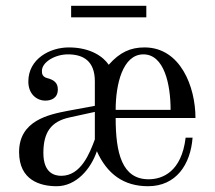

<svg xmlns="http://www.w3.org/2000/svg" viewBox="-20 -632 744 664"><path d="M226 -572H486V-612H226ZM46 -106C46 -8 120 12 176 12C243 12 294 -47 315 -109C350 -31 407 12 492 12C589 12 639 -63 646 -156H622C608 -38 542 -12 494 -12C402 -12 380 -102 380 -224H656C656 -332 604 -468 480 -468C432 -468 395 -452 356 -408C338 -435 294 -468 218 -468C152 -468 78 -428 78 -350C78 -304 110 -284 136 -284C158 -284 180 -293 180 -323C180 -346 166 -356 143 -362C137 -363 130 -368 128 -372C125 -377 125 -381 125 -387C125 -417 170 -444 215 -444C268 -444 308 -421 308 -351V-266L216 -249C148 -236 46 -215 46 -106ZM380 -252C380 -340 404 -444 476 -444C548 -444 570 -340 570 -252ZM130 -103C130 -174 156 -212 221 -226L308 -245V-150C290 -101 259.5 -24 192 -24C169 -24 130 -33 130 -103Z"/></svg>

Font: Old Standard
Style: Regular
Weight: 400
Designer: Alexey Kryukov <alexios@thessalonica.org.ru>
Version: Version 2.0